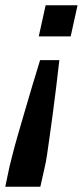

<svg xmlns="http://www.w3.org/2000/svg" viewBox="-54 -530 314 728"><path d="M-34 178 -18 102Q-14 86 -6.5 56Q1 26 12.5 -14Q24 -54 38 -101.5Q52 -149 67 -200Q82 -251 98 -302H171Q165 -250 159 -199.5Q153 -149 146.5 -101.5Q140 -54 134.5 -14Q129 26 124.5 56Q120 86 116 102L99 178ZM93 -392 119 -510H240L214 -392Z"/></svg>

Font: Saira Condensed SemiBold
Style: Italic
Weight: 600
Width: 3
Italic angle: -12°
Designer: Hector Gatti with collaboration of the Omnibus-Type team
Foundry: Omnibus-Type
Version: Version 1.101